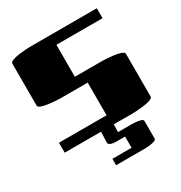

<svg xmlns="http://www.w3.org/2000/svg" viewBox="-203 -807 1101 1171"><g transform="rotate(-30 347.5 -221.0)"><path d="M650 -665V-595H325V-370H520Q529 -370 552 -368.5Q575 -367 601 -363.5Q627 -360 646 -353Q665 -346 665 -335V-35Q665 -24 646 -17Q627 -10 601 -6.5Q575 -3 552 -1.5Q529 0 520 0H40V-70H375V-300H180Q171 -300 148 -301.5Q125 -303 99 -306.5Q73 -310 54 -317Q35 -324 35 -335V-630Q35 -641 54 -648Q73 -655 99 -658.5Q125 -662 148 -663.5Q171 -665 180 -665ZM297 -33H387L384 54H483Q490 54 508 55.5Q526 57 542 61.5Q558 66 558 76V200Q558 209 542 214Q526 219 508 221Q490 223 483 223H273V178H408V99H338Q332 99 321 97Q310 95 301.5 89.5Q293 84 293 76Z"/></g></svg>

Font: Gajraj One
Style: Regular
Weight: 400
Designer: Saurabh Sharma
Foundry: Saurabh Sharma
Version: Version 1.000